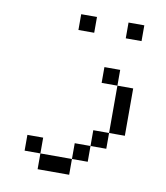

<svg xmlns="http://www.w3.org/2000/svg" viewBox="-74 -624 647 749"><g transform="rotate(10 250.0 -249.5)"><path d="M250 -500H187.5V-562.5H250ZM62.5 -62.5H125V0H62.5ZM125 0H250V62.5H125ZM250 -62.5H312.5V0H250ZM312.5 -125H375V-62.5H312.5ZM312.5 -375H375V-312.5H312.5ZM375 -312.5H437.5V-125H375ZM375 -562.5H437.5V-500H375Z"/></g></svg>

Font: 寒蝉点阵体 16px
Style: Regular
Weight: 400
Designer: Designed by Warren2060
Foundry: ChillType
Version: Version 1.000